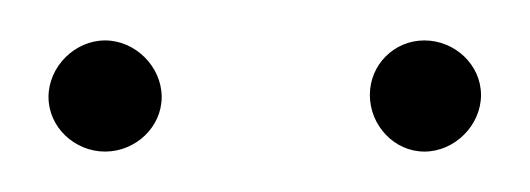

<svg xmlns="http://www.w3.org/2000/svg" viewBox="-20 -749 262 95"><path d="M32 -729C17 -729 4 -716 4 -701C4 -686 17 -674 32 -674C47 -674 60 -686 60 -701C60 -716 47 -729 32 -729ZM190 -729C175 -729 163 -717 163 -702C163 -687 175 -674 190 -674C205 -674 218 -687 218 -702C218 -717 205 -729 190 -729Z"/></svg>

Font: Advent Pro
Style: Light
Weight: 300
Designer: Andreas Kalpakidis
Foundry: Andreas Kalpakidis
Version: Version 2.002 2007